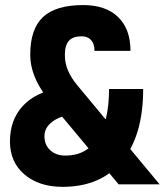

<svg xmlns="http://www.w3.org/2000/svg" viewBox="-20 -723 646 753"><path d="M445.3 0 197.3 -296.9Q145.5 -357.9 122.1 -408.2Q98.6 -458.5 98.6 -508.8Q98.6 -609.4 148.7 -656.2Q198.7 -703.1 306.2 -703.1L299.8 -580.6Q266.1 -580.6 250.2 -563Q234.4 -545.4 234.4 -507.8Q234.4 -475.1 246.8 -446Q259.3 -417 284.7 -386.7L606 0ZM225.6 9.8Q132.8 9.8 75.9 -38.8Q19 -87.4 19 -168Q19 -252.9 69.6 -307.6Q120.1 -362.3 212.9 -376.5L266.6 -276.4Q213.4 -267.6 183.8 -244.6Q154.3 -221.7 154.3 -189Q154.3 -154.8 177 -133.8Q199.7 -112.8 237.3 -112.8Q318.8 -112.8 363.3 -180.9Q407.7 -249 407.7 -374H541.5Q541.5 -190.9 458.7 -90.6Q376 9.8 225.6 9.8ZM350.6 -523.4Q350.6 -550.8 337.4 -565.7Q324.2 -580.6 299.8 -580.6L306.2 -703.1Q394.5 -703.1 443.1 -656.2Q491.7 -609.4 491.7 -523.4Z"/></svg>

Font: Cascadia Code PL
Style: Regular
Weight: 400
Monospace: yes
Designer: Aaron Bell
Foundry: Saja Typeworks
Version: Version 2102.003